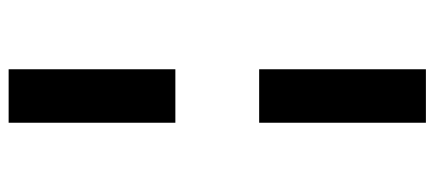

<svg xmlns="http://www.w3.org/2000/svg" viewBox="-308 -492 1031 456"><g transform="rotate(90 208.0 -263.5)"><path d="M144 -759H271V-363H144ZM144 -164H271V232H144Z"/></g></svg>

Font: Noto Sans ExtraCondensed ExtraBold
Style: Regular
Weight: 800
Width: 2
Designer: Monotype Design Team
Foundry: Monotype Imaging Inc.
Version: Version 2.013; ttfautohint (v1.8.4.7-5d5b)